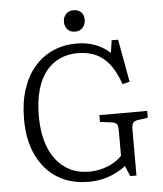

<svg xmlns="http://www.w3.org/2000/svg" viewBox="-60 -945 857 1011"><g transform="rotate(-5 368.5 -439.5)"><path d="M368 14Q274 14 204.5 -28.5Q135 -71 96 -151.5Q57 -232 57 -344Q57 -432 79.5 -501Q102 -570 143 -618Q184 -666 241 -691.5Q298 -717 368 -717Q422 -717 466.5 -699.5Q511 -682 543 -652L553 -718H587L628 -492L590 -483Q567 -548 536.5 -588Q506 -628 464.5 -647Q423 -666 367 -666Q317 -666 274.5 -647Q232 -628 201 -589.5Q170 -551 153 -492Q136 -433 136 -353Q136 -281 152 -223Q168 -165 199 -124Q230 -83 274 -61Q318 -39 375 -39Q411 -39 444 -48Q477 -57 504.5 -73Q532 -89 549 -108V-242Q549 -266 542.5 -275Q536 -284 516 -287L454 -295V-331H707V-295L651 -287Q634 -284 627.5 -274Q621 -264 621 -237V3H588L565 -52Q537 -31 505.5 -16Q474 -1 439.5 6.5Q405 14 368 14ZM366 -780Q340 -780 325.5 -796Q311 -812 311 -836Q311 -861 326 -877Q341 -893 366 -893Q392 -893 406.5 -878Q421 -863 421 -838Q421 -814 406 -797Q391 -780 366 -780Z"/></g></svg>

Font: Literata 18pt Light
Style: Regular
Weight: 300
Designer: Latin by Veronika Burian and Jose Scaglione. Greek by Irene Vlachou. Cyrillic by Vera Evstafieva.
Foundry: TypeTogether
Version: Version 3.103;gftools[0.9.29]